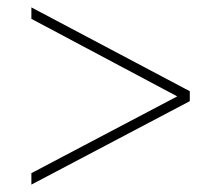

<svg xmlns="http://www.w3.org/2000/svg" viewBox="-20 -618 599 520"><path d="M65 -118V-149L460 -357L65 -567V-598L494 -371V-344Z"/></svg>

Font: Noto Serif Kannada Thin
Style: Regular
Weight: 250
Version: Version 2.003